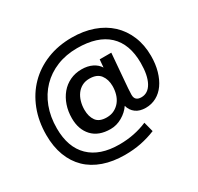

<svg xmlns="http://www.w3.org/2000/svg" viewBox="-171 -914 1271 1233"><g transform="rotate(-30 464.5 -298.0)"><path d="M650 70Q596 92 540.5 103Q485 114 422 114Q333 114 263 89.5Q193 65 145 18.5Q97 -28 71.5 -95.5Q46 -163 46 -249Q46 -351 79 -436Q112 -521 172 -582Q232 -643 315.5 -676.5Q399 -710 499 -710Q586 -710 657 -685Q728 -660 778 -613.5Q828 -567 855.5 -501Q883 -435 883 -354Q883 -293 868.5 -242.5Q854 -192 828.5 -156Q803 -120 767 -100.5Q731 -81 688 -81Q643 -81 614.5 -102Q586 -123 576 -160Q552 -124 510.5 -100Q469 -76 424 -76Q336 -76 289 -126.5Q242 -177 242 -260Q242 -311 257 -355Q272 -399 299.5 -432Q327 -465 366 -483.5Q405 -502 452 -502Q497 -502 530.5 -485.5Q564 -469 581 -441L586 -499H672L655 -293Q653 -270 651 -243.5Q649 -217 649 -199Q649 -154 697 -154Q747 -154 775 -205Q803 -256 803 -348Q803 -488 725 -561Q647 -634 496 -634Q413 -634 345 -606.5Q277 -579 228 -528.5Q179 -478 152.5 -408Q126 -338 126 -252Q126 -112 203 -37Q280 38 424 38Q535 38 631 -3ZM440 -153Q473 -153 498 -166.5Q523 -180 539.5 -201.5Q556 -223 564 -251Q572 -279 572 -309Q572 -359 547 -392Q522 -425 466 -425Q435 -425 411.5 -412.5Q388 -400 372 -378.5Q356 -357 347.5 -328Q339 -299 339 -267Q339 -217 362 -185Q385 -153 440 -153Z"/></g></svg>

Font: Geist Med
Style: Regular
Weight: 400
Designer: Basement.studio, Andrés Briganti, Mateo Zaragoza
Foundry: Basement.studio, Vercel, Andrés Briganti, Guido Ferreyra, Mateo Zaragoza
Version: Version 1.401